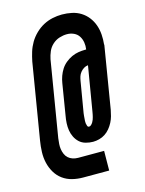

<svg xmlns="http://www.w3.org/2000/svg" viewBox="-125 -836 750 992"><g transform="rotate(-15 250.0 -340.0)"><path d="M194 81Q164 81 136 74Q108 67 85.5 50.5Q63 34 48.5 9.5Q34 -15 27.5 -43Q21 -71 22 -101Q23 -131 28 -161L95 -566Q100 -591 107.5 -615.5Q115 -640 128.5 -663Q142 -686 162 -705.5Q182 -725 205.5 -737.5Q229 -750 254.5 -755.5Q280 -761 305 -761Q332 -761 358 -755.5Q384 -750 405.5 -736.5Q427 -723 442.5 -703Q458 -683 466.5 -659Q475 -635 477 -608.5Q479 -582 476 -554H477L422 -220Q419 -204 414.5 -187.5Q410 -171 402 -155.5Q394 -140 382.5 -126Q371 -112 356.5 -102.5Q342 -93 325 -88.5Q308 -84 292 -84Q272 -84 252.5 -89.5Q233 -95 219.5 -107.5Q206 -120 197.5 -137Q189 -154 186 -173Q183 -192 184 -212Q185 -232 189 -253L216 -418Q219 -437 225.5 -455Q232 -473 242.5 -489.5Q253 -506 269 -519Q285 -532 302.5 -540Q320 -548 338.5 -551Q357 -554 376 -554H380Q383 -573 380 -591.5Q377 -610 367.5 -625Q358 -640 341 -648Q324 -656 304 -656Q284 -656 263.5 -649.5Q243 -643 226.5 -628Q210 -613 201.5 -593Q193 -573 189 -553L122 -148Q120 -133 119 -118.5Q118 -104 120 -90.5Q122 -77 127.5 -64Q133 -51 143 -42Q153 -33 166.5 -28.5Q180 -24 195 -24H334L333 81ZM292 -165Q298 -165 303.5 -170.5Q309 -176 312.5 -182Q316 -188 318.5 -194.5Q321 -201 322.5 -207.5Q324 -214 325.5 -220.5Q327 -227 328 -234L368 -473Q356 -472 345.5 -465.5Q335 -459 327 -449Q319 -439 315.5 -428Q312 -417 310 -405L282 -239Q281 -232 280.5 -225.5Q280 -219 279.5 -212Q279 -205 278.5 -198.5Q278 -192 279 -185.5Q280 -179 282.5 -172Q285 -165 292 -165Z"/></g></svg>

Font: Iosevka Term Curly XBd Obl
Style: Regular
Weight: 800
Italic angle: -9°
Designer: Belleve Invis
Foundry: Belleve Invis
Version: Version 32.3.0